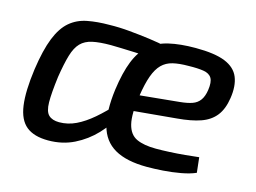

<svg xmlns="http://www.w3.org/2000/svg" viewBox="-76 -629 1029 771"><g transform="rotate(15 438.5 -244.0)"><path d="M293 -500Q333 -501 376 -497Q419 -493 460.5 -487.5Q502 -482 536 -474L484 -417Q448 -419 417.5 -420Q387 -421 362 -422Q337 -423 319 -423Q273 -423 243 -416.5Q213 -410 195 -391.5Q177 -373 166.5 -337.5Q156 -302 147 -245Q138 -175 138.5 -137Q139 -99 154 -84.5Q169 -70 198 -70Q234 -70 267.5 -86Q301 -102 336 -132Q371 -162 410 -205L428 -163Q405 -115 367.5 -75.5Q330 -36 281.5 -12Q233 12 174 12Q115 12 83 -14Q51 -40 43 -98Q35 -156 48 -250Q60 -333 80 -383Q100 -433 130 -458.5Q160 -484 201 -492Q242 -500 293 -500ZM651 -500Q731 -500 774 -482.5Q817 -465 831.5 -429.5Q846 -394 838 -342Q831 -295 809 -267Q787 -239 748.5 -225.5Q710 -212 651 -207L411 -185L421 -252L645 -274Q676 -277 696 -284Q716 -291 727.5 -307Q739 -323 743 -350Q748 -384 738.5 -400Q729 -416 704.5 -420Q680 -424 642 -423Q603 -423 576.5 -416.5Q550 -410 532 -392Q514 -374 502 -341Q490 -308 482 -255Q470 -177 480 -136.5Q490 -96 520.5 -82Q551 -68 601 -68Q626 -68 657.5 -69.5Q689 -71 721 -74Q753 -77 778 -80L785 -17Q760 -6 724 0.5Q688 7 651.5 9.5Q615 12 585 12Q500 12 450.5 -16.5Q401 -45 385.5 -104.5Q370 -164 382 -255Q392 -328 411 -375.5Q430 -423 461.5 -450.5Q493 -478 540 -489Q587 -500 651 -500Z"/></g></svg>

Font: Exo 2 Medium
Style: Italic
Weight: 500
Italic angle: -8°
Designer: Natanael Gama
Foundry: Natanael Gama
Version: Version 2.010